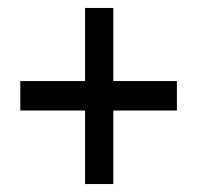

<svg xmlns="http://www.w3.org/2000/svg" viewBox="-20 -516 496 483"><path d="M194 -53V-238H31V-312H194V-496H265V-312H425V-238H265V-53Z"/></svg>

Font: Arsenal
Style: Bold
Weight: 700
Designer: Andrij Shevchenko
Foundry: Stairsfor
Version: Version 2.001;PS 002.001;hotconv 1.0.88;makeotf.lib2.5.64775